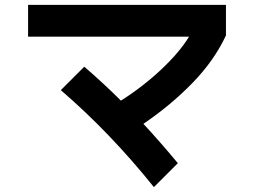

<svg xmlns="http://www.w3.org/2000/svg" viewBox="-20 -740 1040 786"><path d="M95 -720H905V-595Q857 -492 768 -400.5Q679 -309 567 -233Q635 -160 708 -72L610 26Q432 -196 229 -371L325 -467Q405 -398 475 -328Q565 -385 640 -455.5Q715 -526 754 -590H95Z"/></svg>

Font: IBM Plex Sans JP
Style: Bold
Weight: 700
Designer: Mike Abbink; Paul van der Laan; Pieter van Rosmalen; Wujin Sim; Yejin Wi; Jinhee Kim; Boomi Park; Yona Kim; Kichan Ma
Foundry: Sandoll Inc.
Version: Version 1.001